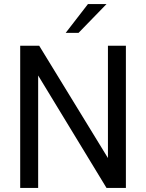

<svg xmlns="http://www.w3.org/2000/svg" viewBox="-20 -921 716 941"><path d="M79 -697H172L509 -146.5V-697H597V0H502L167 -551V0H79ZM411 -901H502L365 -760H302Z"/></svg>

Font: HK Grotesk
Style: Regular
Weight: 400
Designer: Alfredo Marco Pradil
Foundry: Hanken Design Co.
Version: Version 3.001